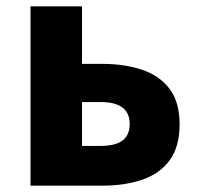

<svg xmlns="http://www.w3.org/2000/svg" viewBox="-20 -584 626 604"><path d="M76 0V-564H238V-383H304Q372 -383 427 -364.5Q482 -346 513.5 -304.5Q545 -263 545 -193Q545 -122 513.5 -79.5Q482 -37 427 -18.5Q372 0 304 0ZM238 -125H296Q343 -125 365.5 -142Q388 -159 388 -194Q388 -228 365.5 -245.5Q343 -263 296 -263H238Z"/></svg>

Font: Noto Sans JP ExtraBold
Style: Regular
Weight: 800
Designer: Ryoko NISHIZUKA  (kana, bopomofo & ideographs); Paul D. Hunt (Latin, Greek & Cyrillic); Sandoll Communications , Soo-you
Foundry: Adobe
Version: Version 2.004-H2;hotconv 1.0.118;makeotfexe 2.5.65603